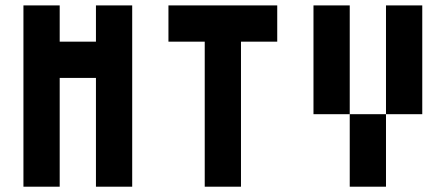

<svg xmlns="http://www.w3.org/2000/svg" viewBox="-20 -704 1681 724"><path d="M68.4 -683.6H205.1V-546.9H341.8V-683.6H478.5V0H341.8V-410.2H205.1V0H68.4Z M752 -546.9H615.2V-683.6H1025.4V-546.9H888.7V0H752Z M1162.1 -683.6H1298.8V-273.4H1162.1ZM1298.8 -273.4H1435.5V0H1298.8ZM1435.5 -683.6H1572.3V-273.4H1435.5Z"/></svg>

Font: DatCub
Style: Bold
Weight: 700
Designer: GGBot
Version: 1.00